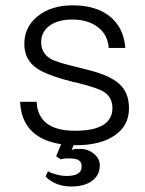

<svg xmlns="http://www.w3.org/2000/svg" viewBox="-20 -551 540 713"><path d="M207 -15.6 188.5 29.3 206.1 41Q210 39.1 216.8 38.1Q224.6 37.1 233.4 37.1Q257.8 37.1 268.6 42Q283.2 48.8 283.2 67.4Q283.2 85.9 267.6 94.7Q252.9 102.5 226.6 102.5Q209 102.5 188.5 96.7Q168.9 91.8 158.2 85L149.4 104.5Q163.1 119.1 183.6 128.9Q210.9 141.6 244.1 141.6Q293 141.6 321.3 121.1Q350.6 99.6 350.6 63.5Q350.6 38.1 329.1 20.5Q307.6 2 278.3 2Q266.6 2 260.7 2Q251 2.9 246.1 6.8L252.9 -11.7H260.7Q353.5 -11.7 405.3 -47.9Q459 -84 459 -148.4Q459 -209 420.9 -241.2Q385.7 -272.5 300.8 -293L274.4 -299.8Q193.4 -318.4 168.9 -332Q132.8 -352.5 132.8 -395.5Q132.8 -430.7 162.1 -454.1Q194.3 -478.5 248 -478.5Q307.6 -478.5 344.7 -449.2Q379.9 -421.9 383.8 -373H445.3Q439.5 -449.2 387.7 -490.2Q336.9 -531.2 249 -531.2Q169.9 -531.2 119.1 -490.2Q70.3 -450.2 70.3 -387.7Q70.3 -329.1 117.2 -296.9Q156.2 -270.5 257.8 -245.1H260.7Q339.8 -225.6 362.3 -211.9Q397.5 -192.4 397.5 -149.4Q397.5 -107.4 361.3 -85.9Q326.2 -65.4 258.8 -65.4Q192.4 -65.4 156.2 -90.8Q118.2 -118.2 116.2 -172.9H54.7Q57.6 -104.5 97.7 -64.5Q135.7 -26.4 207 -15.6Z"/></svg>

Font: DotumChe
Style: Regular
Weight: 400
Monospace: yes
Version: Version 2.21